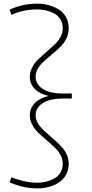

<svg xmlns="http://www.w3.org/2000/svg" viewBox="-20 -878 508 1056"><path d="M326.2 -335.9Q252.4 -335.9 214.1 -310.3Q175.8 -284.7 175.8 -244.1Q175.8 -224.6 185.8 -205.3Q195.8 -186 211.9 -169.7Q228 -153.3 247.3 -136.7Q266.6 -120.1 286.1 -102.8Q305.7 -85.4 321.8 -67.1Q337.9 -48.8 347.9 -25.6Q357.9 -2.4 357.9 22Q357.9 50.8 347.4 74.2Q336.9 97.7 319.8 113Q302.7 128.4 280 138.7Q257.3 148.9 233.9 153.6Q210.4 158.2 186 158.2Q108.9 158.2 33.2 125L42 97.2Q120.1 127 186 127Q210.4 127 233.4 121.3Q256.3 115.7 277.8 104.2Q299.3 92.8 312.3 71.5Q325.2 50.3 325.2 22Q325.2 -3.4 311.8 -27.3Q298.3 -51.3 278.3 -69.3Q258.3 -87.4 234.6 -108.2Q210.9 -128.9 190.9 -147.5Q170.9 -166 157.5 -191.7Q144 -217.3 144 -245.1Q144 -282.7 171.1 -310.8Q198.2 -338.9 247.1 -350.1Q198.2 -361.3 171.1 -389.2Q144 -417 144 -454.1Q144 -481.9 157.5 -507.8Q170.9 -533.7 190.9 -552.5Q210.9 -571.3 234.6 -592Q258.3 -612.8 278.3 -630.9Q298.3 -648.9 311.8 -672.9Q325.2 -696.8 325.2 -722.2Q325.2 -750.5 312.3 -771.5Q299.3 -792.5 277.8 -804Q256.3 -815.4 233.4 -820.8Q210.4 -826.2 186 -826.2Q106.9 -826.2 42 -795.9L33.2 -825.2Q104.5 -857.9 186 -857.9Q216.8 -857.9 246.1 -850.3Q275.4 -842.8 301 -827.4Q326.7 -812 342.3 -784.9Q357.9 -757.8 357.9 -722.2Q357.9 -696.3 347.9 -672.9Q337.9 -649.4 321.8 -631.3Q305.7 -613.3 286.1 -596.4Q266.6 -579.6 247.3 -563.5Q228 -547.4 211.9 -531.2Q195.8 -515.1 185.8 -495.6Q175.8 -476.1 175.8 -455.1Q175.8 -415.5 214.1 -389.6Q252.4 -363.8 326.2 -363.8H375V-335.9Z"/></svg>

Font: BioRhyme ExtraLight
Style: Regular
Weight: 275
Designer: Aoife Mooney
Foundry: Aoife Mooney Type
Version: Version 1.500;PS 001.500;hotconv 1.0.88;makeotf.lib2.5.64775